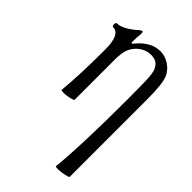

<svg xmlns="http://www.w3.org/2000/svg" viewBox="-214 -509 858 858"><g transform="rotate(45 215.5 -79.5)"><path d="M310.1 269Q325.2 115.2 325.2 -172.9Q325.2 -257.3 323.5 -294.4Q321.8 -331.5 314.9 -348.1Q306.2 -368.2 292.7 -376Q279.3 -383.8 258.8 -383.8Q224.6 -383.8 195.8 -358.9Q176.8 -341.3 168 -318.8Q159.2 -296.4 159.2 -252.9V0Q159.2 3.9 140.1 8.3Q121.1 12.7 105.2 13.2Q89.4 13.7 86.9 9.8Q97.2 -97.2 97.2 -254.9Q97.2 -351.1 51.8 -351.1Q44.9 -351.1 44.9 -363Q44.9 -375 51.8 -375Q70.3 -375 94 -388.2Q117.7 -401.4 136.2 -418Q149.4 -431.2 158.2 -431.2Q161.1 -431.2 161.1 -417Q158.2 -394.5 158.2 -360.8L164.1 -358.9Q215.3 -424.8 276.9 -424.8Q306.6 -424.8 332.5 -408.2Q358.4 -391.6 372.1 -363.8Q387.2 -330.1 387.2 -232.9V258.8Q387.2 262.7 366.9 267.1Q346.7 271.5 329.6 272.2Q312.5 272.9 310.1 269Z"/></g></svg>

Font: Junicode SmCond Light
Style: Regular
Weight: 300
Width: 4
Designer: Peter S. Baker
Version: Version 2.206